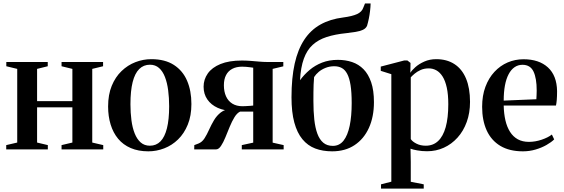

<svg xmlns="http://www.w3.org/2000/svg" viewBox="-20 -876 3305 1126"><path d="M16.5 0V-25L81 -40V-472L17 -487.5V-512.5H260V-487.5L197.5 -472V-283H404.5V-472L341 -487.5V-512.5H584.5V-487.5L521 -472V-40L585.5 -25V0H341V-25L404.5 -40V-246.5H197.5V-40L260.5 -25V0Z M614 -251.5Q614 -320.5 635.2 -372.5Q656.5 -424.5 692.8 -459.2Q729 -494 774.2 -511.5Q819.5 -529 867.5 -529Q947.5 -529 999.8 -495.2Q1052 -461.5 1077.2 -402.5Q1102.5 -343.5 1102.5 -266Q1102.5 -197 1081.2 -145Q1060 -93 1024.2 -58.2Q988.5 -23.5 943.2 -6Q898 11.5 850 11.5Q791 11.5 746.5 -7.8Q702 -27 672.8 -62.2Q643.5 -97.5 628.8 -145.8Q614 -194 614 -251.5ZM859 -21.5Q896 -21.5 921 -46.8Q946 -72 959 -123.5Q972 -175 972 -253Q972 -302.5 966.2 -346.5Q960.5 -390.5 947.5 -424.2Q934.5 -458 912.8 -477.2Q891 -496.5 859.5 -496.5Q822 -496.5 796.5 -471.2Q771 -446 758 -394.8Q745 -343.5 745 -264.5Q745 -215 750.8 -171Q756.5 -127 770 -93.2Q783.5 -59.5 805.2 -40.5Q827 -21.5 859 -21.5Z M1119 0 1119.5 -25 1144.5 -34.5Q1165.5 -43 1179.5 -65Q1193.5 -87 1206.2 -115.5Q1219 -144 1235 -171Q1251 -198 1275.2 -216.8Q1299.5 -235.5 1337 -238L1345 -226Q1295.5 -226 1256.8 -243.5Q1218 -261 1196 -292.8Q1174 -324.5 1174 -367.5Q1174 -410 1198.5 -445Q1223 -480 1273 -500.5Q1323 -521 1398.5 -521Q1423.5 -521 1449.2 -519Q1475 -517 1499.5 -514.8Q1524 -512.5 1544.5 -512.5H1641.5V-487L1579 -472V-39.5L1643.5 -25V0H1398V-25L1465 -39.5V-221.5H1388Q1370 -213 1355 -188.5Q1340 -164 1327 -132.2Q1314 -100.5 1301.8 -70.5Q1289.5 -40.5 1276.2 -20.5Q1263 -0.5 1248 0ZM1402.5 -253Q1411.5 -253 1423.2 -253.8Q1435 -254.5 1446.5 -255.2Q1458 -256 1465 -257V-479Q1457.5 -480 1446.8 -481.5Q1436 -483 1424 -484Q1412 -485 1400 -485Q1366 -485 1342 -472.2Q1318 -459.5 1305.5 -435.2Q1293 -411 1293 -376Q1293 -339 1305.5 -311.2Q1318 -283.5 1342.5 -268.2Q1367 -253 1402.5 -253Z M1928 11.5Q1872.5 11.5 1828.5 -5.2Q1784.5 -22 1753.5 -59.5Q1722.5 -97 1706 -157.5Q1689.5 -218 1689.5 -305.5Q1689.5 -419 1708.2 -502.8Q1727 -586.5 1764.5 -643.2Q1802 -700 1859 -732Q1916 -764 1992.5 -773.5Q2046 -780.5 2074.2 -793.5Q2102.5 -806.5 2111 -832L2120.5 -855.5H2153.5Q2153 -834.5 2150.2 -811.5Q2147.5 -788.5 2143 -766.5Q2138.5 -744.5 2132.5 -724.5Q2125.5 -709 2108 -701Q2090.5 -693 2065.8 -689Q2041 -685 2011 -681.5Q1945 -675 1895.8 -659Q1846.5 -643 1813.2 -612.5Q1780 -582 1761.8 -531.5Q1743.5 -481 1739.5 -405.5Q1763.5 -438.5 1795.8 -465.8Q1828 -493 1869.2 -509Q1910.5 -525 1961.5 -525Q2006.5 -525 2045 -512Q2083.5 -499 2112 -470Q2140.5 -441 2156.8 -393.5Q2173 -346 2173 -277Q2173 -191 2143.5 -126Q2114 -61 2059.2 -24.8Q2004.5 11.5 1928 11.5ZM1932 -20.5Q1970.5 -20.5 1994.8 -51.2Q2019 -82 2030.8 -138.5Q2042.5 -195 2042.5 -271.5Q2042.5 -335 2035.8 -377Q2029 -419 2016 -443.2Q2003 -467.5 1984 -477.5Q1965 -487.5 1940.5 -487.5Q1913 -487.5 1889.8 -478.2Q1866.5 -469 1849.5 -454.8Q1832.5 -440.5 1822 -424Q1820 -400.5 1819.2 -379.8Q1818.5 -359 1818.2 -336.2Q1818 -313.5 1818 -284Q1818 -223.5 1823.2 -175Q1828.5 -126.5 1841.2 -92Q1854 -57.5 1876 -39Q1898 -20.5 1932 -20.5Z M2214.5 230V205L2275 189.5V-441L2213 -460.5V-485.5L2351 -521.5H2369L2387.5 -507L2386.5 -449Q2395 -463.5 2416 -482.2Q2437 -501 2468.5 -515Q2500 -529 2538.5 -529Q2600.5 -529 2645 -500.2Q2689.5 -471.5 2713 -415.5Q2736.5 -359.5 2736.5 -278.5Q2736.5 -214 2717.2 -160.8Q2698 -107.5 2663.2 -69Q2628.5 -30.5 2583 -9.8Q2537.5 11 2484.5 11Q2454 11 2427 6Q2400 1 2387.5 -4L2389 74V190L2465 205V230ZM2477 -21.5Q2520 -21.5 2549.2 -48.8Q2578.5 -76 2593.8 -130.2Q2609 -184.5 2609 -265Q2609 -322 2600.2 -362Q2591.5 -402 2575.8 -427Q2560 -452 2539.2 -463.5Q2518.5 -475 2494.5 -475Q2467.5 -475 2446.8 -465.5Q2426 -456 2411.5 -443.8Q2397 -431.5 2389 -422.5V-60.5Q2398 -46 2421.8 -33.8Q2445.5 -21.5 2477 -21.5Z M3047 11.5Q2967.5 11.5 2914.2 -20.5Q2861 -52.5 2834.2 -111.2Q2807.5 -170 2807.5 -249.5Q2807.5 -315.5 2826.8 -367Q2846 -418.5 2879.8 -454.8Q2913.5 -491 2957.2 -509.8Q3001 -528.5 3050 -528.5Q3141 -528.5 3193.2 -480.8Q3245.5 -433 3247 -342Q3247 -310.5 3245.2 -290.2Q3243.5 -270 3240.5 -257H2934Q2935 -209.5 2944 -170.5Q2953 -131.5 2971 -103Q2989 -74.5 3016.5 -59.2Q3044 -44 3082 -44Q3119 -44 3156.8 -56.8Q3194.5 -69.5 3216.5 -87L3230 -58.5Q3213.5 -42 3185 -25.8Q3156.5 -9.5 3120.8 1Q3085 11.5 3047 11.5ZM2934 -286 3125.5 -294Q3126.5 -307 3126.8 -319.5Q3127 -332 3127.5 -345Q3127.5 -417 3108.8 -456.5Q3090 -496 3044 -496Q3018 -496 2997.5 -481.8Q2977 -467.5 2962.8 -440.5Q2948.5 -413.5 2941.2 -374.5Q2934 -335.5 2934 -286Z"/></svg>

Font: Merriweather 120pt SemiBold
Style: Regular
Weight: 600
Version: Version 2.100